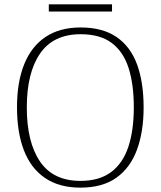

<svg xmlns="http://www.w3.org/2000/svg" viewBox="-20 -851 738 881"><path d="M349 10Q252 10 187 -34Q122 -78 90 -160.5Q58 -243 58 -359Q58 -474 91 -556Q124 -638 189 -681.5Q254 -725 350 -725Q451 -725 515 -681Q579 -637 609 -555Q639 -473 639 -358Q639 -247 608.5 -164Q578 -81 514 -35.5Q450 10 349 10ZM349 -21Q436 -21 490 -61.5Q544 -102 569 -177.5Q594 -253 594 -358Q594 -464 570 -539Q546 -614 492.5 -654Q439 -694 350 -694Q225 -694 164 -605.5Q103 -517 103 -358Q103 -199 163.5 -110Q224 -21 349 -21ZM204 -798V-831H494V-798Z"/></svg>

Font: Noto Serif Hentaigana ExtraLight
Style: Regular
Weight: 200
Designer: Kazuhiro Yamada
Foundry: nipponia
Version: Version 1.000